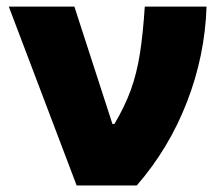

<svg xmlns="http://www.w3.org/2000/svg" viewBox="-20 -566 674 586"><path d="M213.9 0 6.8 -545.9H207L323.2 -187.5H329.1Q360.8 -240.7 379.2 -291.3Q397.5 -341.8 407 -402.3Q416.5 -462.9 421.9 -545.9H610.4Q605.5 -396 550.5 -254.4Q495.6 -112.8 397.5 0Z"/></svg>

Font: Inter Tight Black
Style: Regular
Weight: 900
Designer: Rasmus Andersson
Foundry: rsms
Version: Version 3.004; ttfautohint (v1.8.4.7-5d5b)